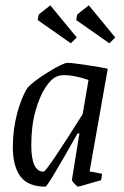

<svg xmlns="http://www.w3.org/2000/svg" viewBox="-20 -689 465 718"><path d="M315 -48 362 -39 358 -15 329 -7Q276 9 272 9Q269 9 258.5 -2Q248 -13 249 -17L277 -190H270Q158 9 150 9Q85 9 56.5 -29Q28 -67 28 -139Q28 -204 44 -264.5Q60 -325 83 -361Q105 -385 160.5 -419.5Q216 -454 233 -454Q248 -454 302 -446Q356 -438 383 -432ZM289 -262 311 -390Q257 -408 222 -408Q203 -408 193 -403Q173 -396 151 -363.5Q129 -331 113 -275Q97 -219 97 -146Q97 -47 143 -47Q154 -47 289 -262ZM121 -614 125 -635 168 -669 267 -549 245 -527ZM265 -614 269 -635 312 -669 411 -549 389 -527Z"/></svg>

Font: Grenze Light
Style: Italic
Weight: 300
Italic angle: -10°
Designer: Renata Polastri
Foundry: Omnibus-Type
Version: Version 1.002; ttfautohint (v1.8)